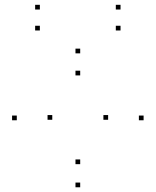

<svg xmlns="http://www.w3.org/2000/svg" viewBox="-20 -772 660 814"><path d="M588.8 -262.1V-282.1H568.8V-262.1ZM320 -545.8V-565.8H300V-545.8ZM51.2 -262.1V-282.1H31.2V-262.1ZM320 22V2H300V22ZM201.6 -264.2V-284.2H181.6V-264.2ZM320 -452.3V-472.3H300V-452.3ZM438.4 -264.2V-284.2H418.4V-264.2ZM320 -76V-96H300V-76ZM491 -642.8V-662.8H471V-642.8ZM491 -731.6V-751.6H471V-731.6ZM149 -731.6V-751.6H129V-731.6ZM149 -642.8V-662.8H129V-642.8Z"/></svg>

Font: Monaspace Xenon Dots Var
Style: Regular
Weight: 400
Designer: Riley Cran and the Lettermatic Team
Version: Version 1.100 (Monaspace Xenon Dots)